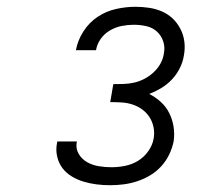

<svg xmlns="http://www.w3.org/2000/svg" viewBox="-20 -863 640 566"><path d="M304 -317Q284 -317 264.5 -319.5Q245 -322 226.5 -327.5Q208 -333 191.5 -343Q175 -353 164 -367.5Q153 -382 148.5 -401.5Q144 -421 148 -441L149 -446H207L206 -443Q203 -424 212.5 -408.5Q222 -393 237.5 -384.5Q253 -376 271.5 -373Q290 -370 309 -370Q328 -370 348.5 -374Q369 -378 387 -389Q405 -400 417.5 -418Q430 -436 433 -455Q436 -472 432.5 -488.5Q429 -505 420.5 -518Q412 -531 399 -540.5Q386 -550 370.5 -555Q355 -560 338.5 -561Q322 -562 305 -562L314 -615Q329 -615 344.5 -615.5Q360 -616 375.5 -619.5Q391 -623 405.5 -630.5Q420 -638 432.5 -649.5Q445 -661 453 -675.5Q461 -690 463 -705Q467 -724 461 -741.5Q455 -759 442 -770.5Q429 -782 411 -786Q393 -790 374 -790Q357 -790 339 -786.5Q321 -783 304.5 -773.5Q288 -764 277 -748.5Q266 -733 263 -715H204V-716Q209 -744 226 -770.5Q243 -797 268 -813.5Q293 -830 322 -836.5Q351 -843 379 -843Q399 -843 419.5 -840Q440 -837 458 -829Q476 -821 489.5 -808Q503 -795 512 -777.5Q521 -760 523.5 -740Q526 -720 522 -699Q519 -680 510 -662Q501 -644 487 -629Q473 -614 455.5 -603.5Q438 -593 420 -586Q438 -577 453.5 -563Q469 -549 478.5 -530.5Q488 -512 491.5 -490.5Q495 -469 492 -447Q488 -427 479 -408Q470 -389 455.5 -373Q441 -357 422.5 -346Q404 -335 384 -328.5Q364 -322 344 -319.5Q324 -317 304 -317Z"/></svg>

Font: Iosevka Light Extended Oblique
Style: Regular
Weight: 300
Width: 7
Italic angle: -9°
Monospace: yes
Designer: Belleve Invis
Foundry: Belleve Invis
Version: Version 32.5.0; ttfautohint (v1.8.4)